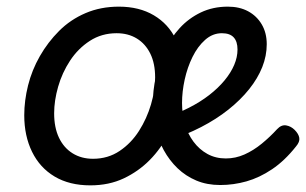

<svg xmlns="http://www.w3.org/2000/svg" viewBox="-20 -539 921 578"><path d="M252 19Q189 19 144.5 -7.5Q100 -34 76.5 -82Q53 -130 53 -192Q53 -236 64.5 -282Q76 -328 100 -370Q124 -412 158 -446Q192 -480 237.5 -499.5Q283 -519 338 -519Q399 -519 443 -493Q487 -467 509.5 -420.5Q532 -374 532 -314Q532 -272 520.5 -226Q509 -180 487 -136Q465 -92 431 -57.5Q397 -23 352.5 -2Q308 19 252 19ZM260 -61Q305 -61 340 -84.5Q375 -108 398.5 -145Q422 -182 434.5 -224.5Q447 -267 447 -306Q447 -348 432.5 -377.5Q418 -407 392 -423Q366 -439 331 -439Q286 -439 250.5 -416Q215 -393 191 -356.5Q167 -320 155 -278Q143 -236 143 -198Q143 -155 157.5 -124.5Q172 -94 198.5 -77.5Q225 -61 260 -61ZM643 18Q603 18 571 4.5Q539 -9 514.5 -32.5Q490 -56 473 -87Q456 -118 448 -153.5Q440 -189 440 -226Q440 -266 449 -307.5Q458 -349 476 -387Q494 -425 521 -454.5Q548 -484 584.5 -501.5Q621 -519 666 -519Q701 -519 727 -505Q753 -491 768 -465.5Q783 -440 783 -406Q783 -371 769.5 -337Q756 -303 730 -270.5Q704 -238 667.5 -209Q631 -180 585.5 -156.5Q540 -133 485 -115L473 -183Q514 -197 548.5 -214.5Q583 -232 610 -253Q637 -274 656 -297Q675 -320 685 -343.5Q695 -367 695 -390Q695 -414 683.5 -426.5Q672 -439 648 -439Q620 -439 597.5 -419Q575 -399 559.5 -367.5Q544 -336 536 -299.5Q528 -263 528 -229Q528 -196 536.5 -166Q545 -136 562.5 -112.5Q580 -89 604.5 -75.5Q629 -62 660 -62Q689 -62 716 -74Q743 -86 768 -106.5Q793 -127 814 -150Q827 -164 841.5 -161.5Q856 -159 867 -148Q879 -136 881 -124Q883 -112 871 -98Q837 -55 799 -29.5Q761 -4 722 7Q683 18 643 18Z"/></svg>

Font: Playwrite DE SAS
Style: Regular
Weight: 400
Designer: Veronika Burian, José Scaglione
Foundry: TypeTogether
Version: Version 1.002